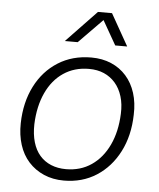

<svg xmlns="http://www.w3.org/2000/svg" viewBox="-53 -776 687 831"><g transform="rotate(5 290.5 -360.0)"><path d="M255 10Q207 10 168 -7Q129 -24 101.5 -54.5Q74 -85 60.5 -127.5Q47 -170 48 -221Q50 -312 85.5 -382Q121 -452 183.5 -491.5Q246 -531 328 -531Q376 -531 414.5 -514.5Q453 -498 480 -467.5Q507 -437 520.5 -394.5Q534 -352 532 -300Q530 -209 494 -139Q458 -69 396.5 -29.5Q335 10 255 10ZM260 -40Q323 -40 370.5 -72.5Q418 -105 445.5 -163.5Q473 -222 476 -299Q478 -341 467.5 -375Q457 -409 436.5 -432.5Q416 -456 387.5 -468.5Q359 -481 322 -481Q259 -481 211.5 -449Q164 -417 137 -358.5Q110 -300 107 -222Q106 -178 116 -144Q126 -110 146 -87Q166 -64 195 -52Q224 -40 260 -40ZM207 -592 339 -730H400L478 -592H426L366 -697L263 -592Z"/></g></svg>

Font: Mona Sans ExtraLight Light
Style: Italic
Weight: 300
Italic angle: -11.6951°
Version: Version 2.000